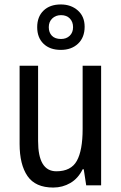

<svg xmlns="http://www.w3.org/2000/svg" viewBox="-20 -883 545 862"><path d="M434 -588V-51H367L356 -123H351Q331 -82 296 -61.5Q261 -41 219 -41Q139 -41 103.5 -92.5Q68 -144 68 -237V-588H151V-250Q151 -114 233 -114Q299 -114 325 -161Q351 -208 351 -304V-588ZM253 -659Q204 -659 175.5 -686.5Q147 -714 147 -761Q147 -808 175.5 -835.5Q204 -863 253 -863Q299 -863 329.5 -836Q360 -809 360 -763Q360 -715 330.5 -687Q301 -659 253 -659ZM254 -708Q278 -708 293 -722.5Q308 -737 308 -761Q308 -785 293.5 -800Q279 -815 254 -815Q230 -815 214.5 -800Q199 -785 199 -761Q199 -737 213 -722.5Q227 -708 254 -708Z"/></svg>

Font: Noto Sans Tamil UI Condensed
Style: Regular
Weight: 400
Width: 3
Designer: Jelle Bosma - Monotype Design Team
Foundry: Monotype Imaging Inc.
Version: Version 2.004; ttfautohint (v1.8.4.7-5d5b)